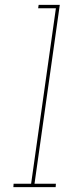

<svg xmlns="http://www.w3.org/2000/svg" viewBox="-20 -770 284 790"><path d="M36 -14 35 0H209L210 -14H122L226 -750H139L137 -736H210L108 -14Z"/></svg>

Font: Josefin Slab Thin Thin
Style: Italic
Weight: 250
Italic angle: -12°
Version: Version 2.000